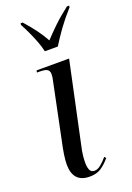

<svg xmlns="http://www.w3.org/2000/svg" viewBox="-149 -822 611 888"><g transform="rotate(-20 156.5 -378.0)"><path d="M133 10Q51 10 51 -79Q51 -118 68 -194L122 -456Q128 -479 128 -497Q128 -512 118 -519Q108 -526 79 -526H67L69 -536H229L145 -142Q138 -112 136 -92Q134 -72 134 -58Q134 -36 140 -22Q146 -8 163 -8Q178 -8 194 -21Q210 -34 226 -53L233 -45Q213 -21 190.5 -5.5Q168 10 133 10ZM135 -606Q130 -630 119 -658.5Q108 -687 95.5 -713.5Q83 -740 73 -758L74 -766H84Q116 -730 136 -702.5Q156 -675 172 -646Q195 -671 226.5 -701.5Q258 -732 302 -766H313L312 -758Q276 -718 248.5 -680Q221 -642 199 -606Z"/></g></svg>

Font: Noto Serif Display ExtraCondensed
Style: Italic
Weight: 400
Width: 2
Italic angle: -12°
Designer: Monotype Design Team
Foundry: Monotype Imaging Inc.
Version: Version 2.009